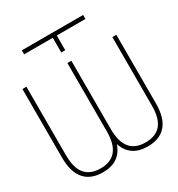

<svg xmlns="http://www.w3.org/2000/svg" viewBox="-177 -825 880 948"><g transform="rotate(-30 263.0 -351.0)"><path d="M17.8 -545.5V-154.8Q17.8 -82 47.1 -47.4Q76.3 -12.8 134.9 -12.8Q251.4 -12.8 251.4 -154.8V-545.5H274.1V-154.8Q274.1 -12.8 390.6 -12.8Q449.2 -12.8 478.5 -47.4Q507.8 -82 507.8 -154.8V-545.5H530.5V-154.8Q530.5 -72.1 494.9 -31.1Q459.2 9.9 390.6 9.9Q291.9 9.9 262.8 -76.7Q233.7 9.9 134.9 9.9Q66.4 9.9 30.7 -31.1Q-5 -72.1 -5 -154.8V-545.5ZM437.5 -712.4V-689.6H274.1V-605.8H251.4V-689.6H88.1V-712.4Z"/></g></svg>

Font: Inter P Thin
Style: Regular
Weight: 100
Designer: Rasmus Andersson
Foundry: rsms
Version: Version 3.018;git-588b23468